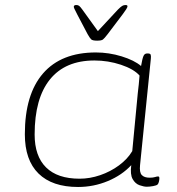

<svg xmlns="http://www.w3.org/2000/svg" viewBox="-20 -738 705 765"><path d="M291 7Q188 7 133.5 -46.5Q79 -100 79 -203Q79 -362 151.5 -445.5Q224 -529 362 -529Q414 -529 464.5 -513.5Q515 -498 542 -475Q547 -504 551.5 -514.5Q556 -525 566 -525H569Q579 -525 580.5 -519.5Q582 -514 581 -504L538 -80Q535 -51 545 -40.5Q555 -30 576 -30Q590 -30 597.5 -32.5Q605 -35 610 -35Q615 -35 615 -28Q615 -21 613 -13.5Q611 -6 608 -3Q604 1 590 3.5Q576 6 565 6Q553 6 536 0Q519 -6 508.5 -24.5Q498 -43 503 -80Q466 -40 409.5 -16.5Q353 7 291 7ZM297 -26Q338 -26 379 -40Q420 -54 454 -79Q488 -104 507 -136L529 -367Q531 -381 533 -402.5Q535 -424 536 -437Q513 -463 462 -480Q411 -497 356 -497Q240 -497 179 -421.5Q118 -346 118 -202Q118 -116 163.5 -71Q209 -26 297 -26ZM480 -718Q488 -718 488 -713Q488 -709 482.5 -700.5Q477 -692 468 -680L409 -602Q396 -585 390 -580.5Q384 -576 367 -576Q349 -576 343.5 -581Q338 -586 329 -602L288 -680Q279 -697 276.5 -703Q274 -709 274 -711Q274 -718 284 -718Q291 -718 295.5 -714.5Q300 -711 308 -700L370 -614L450 -700Q461 -711 467 -714.5Q473 -718 480 -718Z"/></svg>

Font: Asap Expanded Expanded Thin
Style: Italic
Weight: 100
Width: 7
Italic angle: -6°
Designer: Pablo Cosgaya
Foundry: Omnibus-Type
Version: Version 3.001; ttfautohint (v1.8.4.7-5d5b)